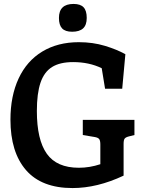

<svg xmlns="http://www.w3.org/2000/svg" viewBox="-20 -944 732 974"><path d="M662 -336V-259L634 -252Q618 -248 612.5 -241Q607 -234 607 -214V-53Q473 10 348 10Q191 10 112 -81Q33 -172 33 -337Q33 -457 74.5 -546Q116 -635 194.5 -682.5Q273 -730 380 -730Q451 -730 512 -711.5Q573 -693 616 -669L600 -494H513L496 -598Q432 -629 351 -629Q284 -629 244 -604Q204 -579 185.5 -524.5Q167 -470 167 -381Q167 -235 217.5 -164Q268 -93 380 -93Q435 -93 489 -111V-211Q489 -230 483.5 -238Q478 -246 460 -249L400 -259V-336ZM279 -853Q279 -924 353 -924Q388 -924 404 -907Q420 -890 420 -853Q420 -817 401.5 -800Q383 -783 346 -783Q311 -783 295 -800Q279 -817 279 -853Z"/></svg>

Font: Enriqueta SemiBold
Style: Regular
Weight: 600
Designer: Viviana Monsalve, Gustavo Ibarra
Foundry: 72Puntos
Version: Version 2.000